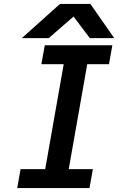

<svg xmlns="http://www.w3.org/2000/svg" viewBox="-20 -955 640 975"><path d="M84.5 -96H209.5L303.5 -629H190L207.5 -725H550.5L533.5 -629H423L329 -96H451.5L434.5 0H67.5ZM284.5 -935H439L560 -761.5H436L353.5 -871L227.5 -761.5H91Z"/></svg>

Font: JuliaMono SemiBold
Style: Italic
Weight: 600
Italic angle: -9°
Monospace: yes
Designer: cormullion
Foundry: corm
Version: Version 0.056; ttfautohint (v1.8.4)